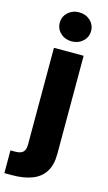

<svg xmlns="http://www.w3.org/2000/svg" viewBox="-176 -809 597 1061"><g transform="rotate(15 122.5 -278.5)"><path d="M53.2 -535.6H223.1V26.4Q223.1 89.4 198 128.7Q172.9 168 125.7 186Q78.6 204.1 12.7 204.1H-32.2V74.2H-6.8Q26.4 74.2 39.8 60.8Q53.2 47.4 53.2 18.6ZM138.2 -595.2Q100.1 -595.2 74.2 -619.1Q48.3 -643.1 48.3 -678.2Q48.3 -713.4 74.2 -737.3Q100.1 -761.2 137.7 -761.2Q175.8 -761.2 201.7 -737.3Q227.5 -713.4 227.5 -678.2Q227.5 -643.1 201.7 -619.1Q175.8 -595.2 138.2 -595.2Z"/></g></svg>

Font: Inter 20pt ExtraBold
Style: Regular
Weight: 800
Version: Version 4.001;git-66647c0bb